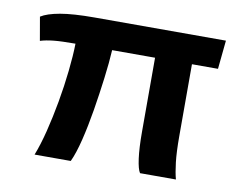

<svg xmlns="http://www.w3.org/2000/svg" viewBox="-63 -611 880 695"><g transform="rotate(10 377.0 -263.0)"><path d="M103.7 0Q118.8 -38.2 132.2 -91.4Q145.5 -144.6 156.1 -203.8Q166.7 -263 172.8 -320.1Q179 -377.1 179.8 -421Q128.8 -421 100.3 -418.1Q71.9 -415.2 51.1 -408.7L36.1 -495.1Q59 -509.8 105.9 -518.1Q152.9 -526.4 231.5 -526.4H714.2L703.6 -421H607.9V-158Q607.9 -98 612.3 -60.7Q616.7 -23.4 623.2 0H491.3Q482.8 -12.4 477.5 -51.1Q472.3 -89.8 472.3 -148.3V-421H314.5Q312 -376.2 304.5 -317Q297 -257.7 287 -196.5Q276.9 -135.3 264.1 -83Q251.2 -30.8 236.7 0Z"/></g></svg>

Font: Archivo Variable SemiBold
Style: Regular
Weight: 600
Designer: Hector Gatti
Foundry: Omnibus-Type
Version: Version 2.001